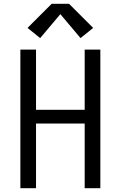

<svg xmlns="http://www.w3.org/2000/svg" viewBox="-20 -998 640 1018"><path d="M88 0V-735H171V-416H429V-735H512V0H429V-343H171V0ZM407 -796 300 -923 193 -796 126 -850 254 -978H346L474 -850Z"/></svg>

Font: Iosevka Custom Extended
Style: Regular
Weight: 400
Width: 7
Monospace: yes
Designer: Belleve Invis
Foundry: Belleve Invis
Version: Version 11.2.4; ttfautohint (v1.8.4)